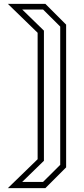

<svg xmlns="http://www.w3.org/2000/svg" viewBox="-20 -770 432 990"><path d="M214 200H20.5L174 51V-601L20.5 -750H214L321 -643V93ZM202 168 290.5 80V-633L202 -721H94.5L206.5 -612V59L94.5 168Z"/></svg>

Font: Tourney Condensed Light
Style: Regular
Weight: 300
Width: 3
Designer: Tyler Finck
Foundry: Etcetera Type Co
Version: Version 1.010; ttfautohint (v1.8.3)